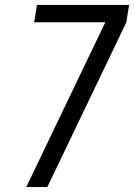

<svg xmlns="http://www.w3.org/2000/svg" viewBox="-20 -755 541 775"><path d="M86 0 405 -665H118L129 -735H501L490 -665L171 0Z"/></svg>

Font: Iosevka Curly Oblique
Style: Regular
Weight: 400
Italic angle: -9°
Monospace: yes
Designer: Belleve Invis
Foundry: Belleve Invis
Version: Version 11.1.0; ttfautohint (v1.8.3)